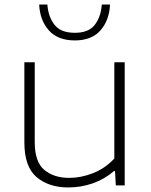

<svg xmlns="http://www.w3.org/2000/svg" viewBox="-20 -814 664 843"><path d="M280 9Q194 9 140.5 -36.5Q87 -82 87 -188.5V-540.5H132.5V-190Q132.5 -103 174.5 -68Q216.5 -33 284 -33Q335 -33 388 -53.5Q441 -74 482 -118V-540.5H527.5V0H488.5L485 -63H480.5Q439.5 -27.5 387.8 -9.2Q336 9 280 9ZM308.5 -636.5Q233.5 -636.5 194.2 -681Q155 -725.5 152 -794H188Q192 -740 219.5 -705Q247 -670 308.5 -670Q369.5 -670 396.2 -705Q423 -740 427 -794H463Q460 -725 421.2 -680.8Q382.5 -636.5 308.5 -636.5Z"/></svg>

Font: Encode Sans Expanded ExtraLight
Style: Regular
Weight: 200
Width: 7
Designer: Multiple Designers
Foundry: Impallari Type
Version: Version 3.000; ttfautohint (v1.8.3) -l 8 -r 50 -G 200 -x 14 